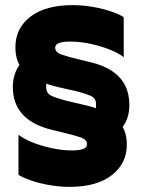

<svg xmlns="http://www.w3.org/2000/svg" viewBox="-20 -718 554 748"><path d="M309 -309Q355 -299 392 -281.5Q429 -264 451.5 -233.5Q474 -203 474 -154Q474 -81 415.5 -35.5Q357 10 251 10Q212 10 172 3Q132 -4 100.5 -15Q69 -26 52 -37V-193Q71 -178 105 -164Q139 -150 180.5 -141Q222 -132 261 -132Q288 -132 303.5 -137.5Q319 -143 319 -156Q319 -174 295 -182.5Q271 -191 224 -202L183 -212Q105 -231 67.5 -273Q30 -315 30 -378Q30 -423 50 -456Q70 -489 106 -508L160 -417Q160 -413 160 -398.5Q160 -384 160 -378Q160 -355 179 -345.5Q198 -336 241 -325ZM331 -476Q383 -464 417 -441Q451 -418 467.5 -385Q484 -352 484 -310Q484 -265 464 -232.5Q444 -200 409 -180L354 -277Q354 -282 354 -295Q354 -308 354 -314Q354 -336 331.5 -345.5Q309 -355 280 -362L205 -379Q160 -390 122.5 -407Q85 -424 62.5 -454.5Q40 -485 40 -534Q40 -608 98.5 -653Q157 -698 263 -698Q303 -698 342.5 -691Q382 -684 414 -673Q446 -662 462 -651V-495Q444 -510 409.5 -524Q375 -538 334 -547Q293 -556 253 -556Q226 -556 210.5 -550.5Q195 -545 195 -532Q195 -514 219.5 -505.5Q244 -497 290 -486Z"/></svg>

Font: Roundo Variable
Style: Regular
Weight: 200
Designer: Shiva Nallaperumal
Foundry: Indian Type Foundry
Version: Version 2.000